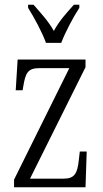

<svg xmlns="http://www.w3.org/2000/svg" viewBox="-20 -786 433 806"><path d="M173 -606H237C254 -651 288 -715 313 -753V-766H290C258 -730 229 -699 206 -656C182 -699 152 -730 121 -766H98V-753C122 -715 157 -651 173 -606ZM39 0H339L344 -150H315L311 -115C305 -59 294 -36 247 -36H106L339 -504V-536H54L46 -407H75L78 -425C87 -478 96 -500 145 -500H271L39 -32Z"/></svg>

Font: Noto Serif Georgian ExtraCondensed Light
Style: Regular
Weight: 300
Width: 2
Designer: Monotype Design Team, Akaki Razmadze
Foundry: Google LLC
Version: Version 2.003